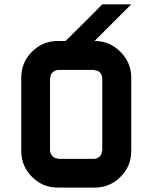

<svg xmlns="http://www.w3.org/2000/svg" viewBox="-20 -853 697 873"><path d="M410 -130.8Q423.3 -132.5 433.3 -141.7Q443.3 -150.8 443.3 -166.7H445V-500Q443.3 -513.3 434.6 -523.3Q425.8 -533.3 410 -533.3V-535H243.3Q230 -533.3 219.6 -524.6Q209.2 -515.8 209.2 -500H207.5V-166.7Q209.2 -153.3 218.3 -142.9Q227.5 -132.5 243.3 -132.5V-130.8ZM410 0H243.3Q174.2 0 125.4 -48.8Q76.7 -97.5 76.7 -166.7V-500Q76.7 -569.2 125.4 -617.9Q174.2 -666.7 243.3 -666.7H278.3Q297.5 -685.8 331.2 -719.2Q365 -752.5 392.9 -780.4Q420.8 -808.3 445 -833.3H576.7L410 -666.7Q478.3 -666.7 527.5 -617.5Q576.7 -568.3 576.7 -500V-166.7Q576.7 -97.5 527.9 -48.8Q479.2 0 410 0Z"/></svg>

Font: 0xA000-Squareish
Style: Squareish-Bold
Weight: 700
Version: Version 0.1